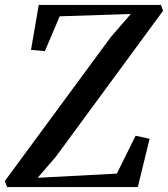

<svg xmlns="http://www.w3.org/2000/svg" viewBox="-32 -763 686 783"><path d="M-3 0 -12.5 -24.5 420 -612 501.5 -706 211.5 -696.5 151 -554.5 94.5 -559.5 126 -743H624.5L633 -719L195.5 -123.5L121.5 -38L444.5 -55L521 -209.5L578 -197L530 0Z"/></svg>

Font: Merriweather 96pt Medium
Style: Italic
Weight: 500
Italic angle: -7.8°
Version: Version 2.101